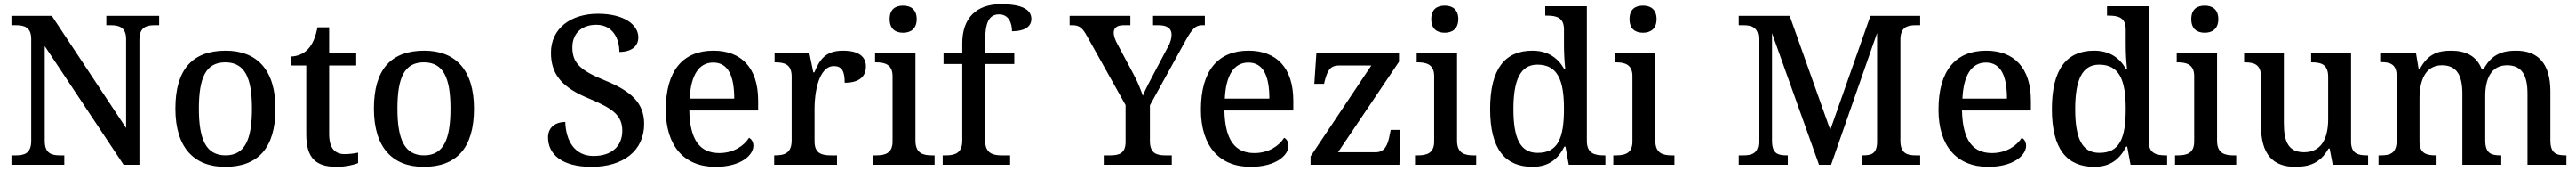

<svg xmlns="http://www.w3.org/2000/svg" viewBox="-20 -790 12382 820"><path d="M35 0H289V-45H268C228 -45 195 -54 195 -115V-569L574 0H650V-599C650 -660 684 -669 724 -669H745V-714H491V-669H512C551 -669 586 -660 586 -603V-176L229 -714H35V-669H56C96 -669 130 -660 130 -603V-115C130 -54 97 -45 56 -45H35Z M1062 10C1221 10 1304 -81 1304 -269C1304 -457 1213 -547 1065 -547C905 -547 823 -457 823 -269C823 -81 914 10 1062 10ZM1064 -45C970 -45 936 -122 936 -269C936 -417 969 -491 1063 -491C1157 -491 1191 -417 1191 -269C1191 -122 1158 -45 1064 -45Z M1598 10C1640 10 1683 0 1701 -8V-58C1680 -54 1660 -51 1636 -51C1589 -51 1562 -81 1562 -146V-476H1692V-536H1562V-659H1506C1496 -610 1482 -577 1460 -554C1439 -531 1406 -519 1377 -519V-476H1452V-146C1452 -30 1500 10 1598 10Z M2016 10C2175 10 2258 -81 2258 -269C2258 -457 2167 -547 2019 -547C1859 -547 1777 -457 1777 -269C1777 -81 1868 10 2016 10ZM2018 -45C1924 -45 1890 -122 1890 -269C1890 -417 1923 -491 2017 -491C2111 -491 2145 -417 2145 -269C2145 -122 2112 -45 2018 -45Z M2823 10C2977 10 3076 -68 3076 -196C3076 -298 3011 -354 2888 -404C2767 -453 2731 -489 2731 -563C2731 -630 2776 -671 2846 -671C2928 -671 2957 -601 2957 -541C3014 -541 3048 -567 3048 -611C3048 -671 2980 -724 2854 -724C2724 -724 2628 -654 2628 -537C2628 -431 2684 -369 2812 -317C2928 -269 2971 -235 2971 -163C2971 -88 2919 -42 2833 -42C2743 -42 2700 -113 2697 -205C2648 -205 2614 -178 2614 -131C2614 -52 2678 10 2823 10Z M3419 10C3543 10 3601 -47 3601 -91C3601 -110 3591 -124 3580 -129C3556 -91 3506 -56 3437 -56C3345 -56 3296 -117 3293 -260H3624V-307C3624 -466 3542 -547 3409 -547C3263 -547 3180 -452 3180 -264C3180 -91 3267 10 3419 10ZM3509 -317H3295C3300 -429 3339 -490 3408 -490C3482 -490 3509 -422 3509 -317Z M3701 0H4003V-45H3974C3931 -45 3895 -53 3895 -112V-273C3895 -342 3914 -473 3988 -473C4027 -473 4040 -448 4040 -393C4111 -393 4142 -424 4142 -471C4142 -519 4107 -547 4032 -547C3946 -547 3920 -503 3894 -443H3889L3870 -536H3703V-491H3706C3750 -491 3785 -482 3785 -423V-117C3785 -54 3749 -45 3704 -45H3701Z M4321 -633C4356 -633 4386 -651 4386 -698C4386 -746 4356 -763 4321 -763C4284 -763 4256 -746 4256 -698C4256 -651 4284 -633 4321 -633ZM4178 0H4472V-45H4459C4418 -45 4380 -54 4380 -115V-536H4186V-491H4191C4231 -491 4270 -482 4270 -425V-111C4270 -53 4231 -45 4191 -45H4178Z M4511 0H4835V-45H4794C4754 -45 4715 -54 4715 -115V-483H4855V-536H4715V-594C4715 -679 4732 -721 4782 -721C4829 -721 4844 -678 4844 -640C4901 -640 4937 -660 4937 -699C4937 -740 4901 -770 4790 -770C4672 -770 4605 -703 4605 -582V-536H4515V-483H4605V-115C4605 -54 4567 -45 4526 -45H4511Z M5285 0H5612V-45H5582C5541 -45 5507 -53 5507 -114V-285L5676 -591C5709 -652 5727 -669 5757 -669H5771V-714H5522V-669H5549C5589 -669 5611 -654 5611 -624C5611 -609 5607 -588 5593 -564L5531 -447C5508 -404 5485 -361 5473 -331C5462 -362 5447 -401 5424 -442L5350 -580C5342 -595 5333 -615 5333 -633C5333 -653 5344 -669 5381 -669H5413V-714H5121V-669H5134C5170 -669 5184 -654 5205 -616L5390 -286V-110C5390 -52 5356 -45 5315 -45H5285Z M5991 10C6115 10 6173 -47 6173 -91C6173 -110 6163 -124 6152 -129C6128 -91 6078 -56 6009 -56C5917 -56 5868 -117 5865 -260H6196V-307C6196 -466 6114 -547 5981 -547C5835 -547 5752 -452 5752 -264C5752 -91 5839 10 5991 10ZM6081 -317H5867C5872 -429 5911 -490 5980 -490C6054 -490 6081 -422 6081 -317Z M6279 0H6706L6711 -167H6664L6659 -142C6650 -95 6636 -60 6592 -60H6411L6704 -494V-536H6307L6297 -388H6344L6346 -398C6360 -451 6371 -476 6418 -476H6571L6279 -40Z M6924 -633C6959 -633 6989 -651 6989 -698C6989 -746 6959 -763 6924 -763C6887 -763 6859 -746 6859 -698C6859 -651 6887 -633 6924 -633ZM6781 0H7075V-45H7062C7021 -45 6983 -54 6983 -115V-536H6789V-491H6794C6834 -491 6873 -482 6873 -425V-111C6873 -53 6834 -45 6794 -45H6781Z M7346 10C7424 10 7469 -28 7499 -87H7504L7520 0H7696V-45H7689C7645 -45 7607 -54 7607 -114V-760H7407V-715H7415C7459 -715 7497 -707 7497 -649V-574C7497 -542 7499 -495 7503 -461H7497C7468 -511 7421 -547 7345 -547C7214 -547 7142 -460 7142 -267C7142 -75 7214 10 7346 10ZM7370 -57C7287 -57 7254 -126 7254 -267C7254 -405 7287 -480 7369 -480C7467 -480 7497 -405 7497 -268C7497 -125 7467 -57 7370 -57Z M7877 -633C7912 -633 7942 -651 7942 -698C7942 -746 7912 -763 7877 -763C7840 -763 7812 -746 7812 -698C7812 -651 7840 -633 7877 -633ZM7734 0H8028V-45H8015C7974 -45 7936 -54 7936 -115V-536H7742V-491H7747C7787 -491 7826 -482 7826 -425V-111C7826 -53 7787 -45 7747 -45H7734Z M8337 0H8573V-45H8569C8524 -45 8497 -54 8497 -115V-631L8723 0H8781L9002 -632V-106C9000 -53 8975 -45 8933 -45H8928V0H9209V-45H9188C9147 -45 9114 -54 9114 -115V-599C9114 -660 9147 -669 9188 -669H9209V-714H8970L8777 -167L8582 -714H8337V-669H8358C8398 -669 8432 -660 8432 -603V-110C8432 -53 8398 -45 8358 -45H8337Z M9536 10C9660 10 9718 -47 9718 -91C9718 -110 9708 -124 9697 -129C9673 -91 9623 -56 9554 -56C9462 -56 9413 -117 9410 -260H9741V-307C9741 -466 9659 -547 9526 -547C9380 -547 9297 -452 9297 -264C9297 -91 9384 10 9536 10ZM9626 -317H9412C9417 -429 9456 -490 9525 -490C9599 -490 9626 -422 9626 -317Z M10046 10C10124 10 10169 -28 10199 -87H10204L10220 0H10396V-45H10389C10345 -45 10307 -54 10307 -114V-760H10107V-715H10115C10159 -715 10197 -707 10197 -649V-574C10197 -542 10199 -495 10203 -461H10197C10168 -511 10121 -547 10045 -547C9914 -547 9842 -460 9842 -267C9842 -75 9914 10 10046 10ZM10070 -57C9987 -57 9954 -126 9954 -267C9954 -405 9987 -480 10069 -480C10167 -480 10197 -405 10197 -268C10197 -125 10167 -57 10070 -57Z M10577 -633C10612 -633 10642 -651 10642 -698C10642 -746 10612 -763 10577 -763C10540 -763 10512 -746 10512 -698C10512 -651 10540 -633 10577 -633ZM10434 0H10728V-45H10715C10674 -45 10636 -54 10636 -115V-536H10442V-491H10447C10487 -491 10526 -482 10526 -425V-111C10526 -53 10487 -45 10447 -45H10434Z M11011 10C11075 10 11131 -5 11172 -78H11177L11192 0H11362V-45H11358C11315 -45 11280 -52 11280 -111V-536H11088V-491H11091C11134 -491 11170 -483 11170 -421V-219C11170 -123 11135 -60 11054 -60C10979 -60 10957 -111 10957 -198V-536H10766V-491H10769C10814 -491 10847 -481 10847 -422V-187C10847 -50 10905 10 11011 10Z M11412 0H11691V-45H11688C11644 -45 11609 -53 11609 -111V-317C11609 -402 11636 -477 11717 -477C11789 -477 11815 -427 11815 -341V0H12002V-45H11999C11954 -45 11925 -54 11925 -117V-330C11925 -409 11952 -477 12030 -477C12102 -477 12128 -427 12128 -341V0H12315V-45H12312C12267 -45 12238 -54 12238 -117V-352C12238 -488 12176 -547 12074 -547C12012 -547 11957 -533 11917 -458H11908C11884 -523 11828 -547 11762 -547C11699 -547 11650 -533 11610 -458H11605L11592 -536H11420V-492H11423C11467 -492 11499 -483 11499 -425V-116C11499 -54 11467 -45 11422 -45H11412Z"/></svg>

Font: Noto Serif Yezidi Medium
Style: Regular
Weight: 500
Designer: Dalton Maag Ltd
Foundry: Dalton Maag Ltd
Version: Version 1.001